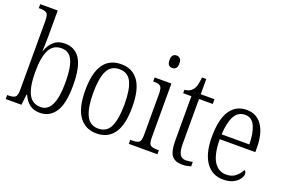

<svg xmlns="http://www.w3.org/2000/svg" viewBox="-98 -1098 2156 1445"><g transform="rotate(20 980.0 -375.0)"><path d="M291 10Q239 10 206.5 -16Q174 -42 156 -85H151L141 0H15V-32H25Q61 -32 77.5 -43.5Q94 -55 94 -102V-656Q94 -705 78 -716.5Q62 -728 26 -728H15V-760H155V-569Q155 -542 154 -502Q153 -462 152 -436H154Q172 -486 205 -515.5Q238 -545 293 -545Q374 -545 415.5 -479.5Q457 -414 457 -268Q457 -120 412 -55Q367 10 291 10ZM282 -33Q395 -33 395 -270Q395 -389 368.5 -446Q342 -503 281 -503Q214 -503 184 -444.5Q154 -386 154 -269Q154 -152 183.5 -92.5Q213 -33 282 -33Z M743 10Q655 10 605 -58Q555 -126 555 -268Q555 -544 745 -544Q835 -544 883 -476Q931 -408 931 -268Q931 -126 883 -58Q835 10 743 10ZM744 -29Q813 -29 841 -90.5Q869 -152 869 -268Q869 -386 840.5 -445Q812 -504 744 -504Q675 -504 646.5 -445Q618 -386 618 -268Q618 -151 647.5 -90Q677 -29 744 -29Z M1112 -648Q1095 -648 1084 -658.5Q1073 -669 1073 -698Q1073 -726 1084 -737Q1095 -748 1112 -748Q1129 -748 1140.5 -737Q1152 -726 1152 -698Q1152 -669 1140.5 -658.5Q1129 -648 1112 -648ZM1001 0V-32H1017Q1055 -32 1070.5 -43.5Q1086 -55 1086 -103V-431Q1086 -479 1071.5 -491.5Q1057 -504 1021 -504H1013V-536H1147V-106Q1147 -56 1162 -44Q1177 -32 1216 -32H1230V0Z M1431 10Q1373 10 1347 -23.5Q1321 -57 1321 -143V-498H1255V-525Q1297 -529 1318 -555Q1331 -570 1337.5 -594Q1344 -618 1348 -658H1382V-536H1492V-498H1382V-141Q1382 -79 1398 -54.5Q1414 -30 1446 -30Q1461 -30 1473.5 -32Q1486 -34 1500 -37V-1Q1487 3 1469 6.5Q1451 10 1431 10Z M1758 10Q1669 10 1619.5 -61.5Q1570 -133 1570 -263Q1570 -404 1616.5 -474Q1663 -544 1749 -544Q1829 -544 1873 -480Q1917 -416 1917 -298V-267H1632Q1633 -147 1668.5 -90Q1704 -33 1767 -33Q1813 -33 1842 -57Q1871 -81 1886 -113Q1892 -110 1896.5 -103.5Q1901 -97 1901 -85Q1901 -67 1885 -44.5Q1869 -22 1837.5 -6Q1806 10 1758 10ZM1855 -306Q1854 -395 1829.5 -450Q1805 -505 1750 -505Q1693 -505 1665 -452Q1637 -399 1633 -306Z"/></g></svg>

Font: Noto Serif Condensed Light
Style: Regular
Weight: 300
Width: 3
Designer: Monotype Design Team
Foundry: Monotype Imaging Inc.
Version: Version 2.013